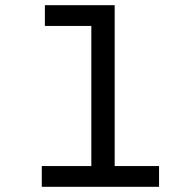

<svg xmlns="http://www.w3.org/2000/svg" viewBox="-20 -720 740 740"><path d="M422 -80V-700H153V-620H332V-80H141V0H593V-80Z"/></svg>

Font: FIGSv2-sans-serif Medium
Style: Regular
Weight: 500
Designer: Matt McInerney, Pablo Impallari, Rodrigo Fuenzalida,Mirko Velimirovic
Foundry: Matt McInerney, Pablo Impallari, Rodrigo Fuenzalida
Version: Version 4.021;hotconv 1.0.109;makeotfexe 2.5.65596